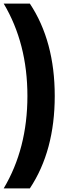

<svg xmlns="http://www.w3.org/2000/svg" viewBox="-30 -828 368 1068"><path d="M122.5 -294Q122.5 -586.5 -9.5 -808H136Q274.5 -599.5 274.5 -294Q274.5 11.5 136 220H-9.5Q122.5 -1.5 122.5 -294Z"/></svg>

Font: Encode Sans Condensed
Style: Bold
Weight: 700
Width: 3
Designer: Multiple Designers
Foundry: Impallari Type
Version: Version 2.000